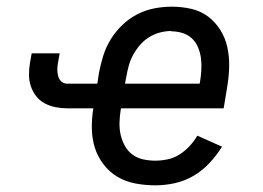

<svg xmlns="http://www.w3.org/2000/svg" viewBox="-20 -548 790 576"><path d="M446 8Q416 8 386.5 2.5Q357 -3 332.5 -17.5Q308 -32 290.5 -55Q273 -78 264.5 -105Q256 -132 255.5 -162.5Q255 -193 260 -223H182Q164 -223 146.5 -226.5Q129 -230 114 -238Q99 -246 88.5 -259.5Q78 -273 72.5 -289.5Q67 -306 67 -324Q67 -342 70 -360L75 -388H159L154 -360Q152 -349 152 -339Q152 -329 154.5 -319.5Q157 -310 164 -303.5Q171 -297 182 -297H272L277 -330Q282 -356 290 -381.5Q298 -407 312.5 -430.5Q327 -454 347.5 -473.5Q368 -493 392.5 -505.5Q417 -518 443.5 -523Q470 -528 495 -528Q525 -528 553.5 -521.5Q582 -515 604 -498.5Q626 -482 641 -458Q656 -434 662 -406.5Q668 -379 667.5 -349.5Q667 -320 662 -290L651 -223H343L342 -218Q339 -199 338.5 -180Q338 -161 342 -143.5Q346 -126 354.5 -110.5Q363 -95 377 -84.5Q391 -74 409 -70Q427 -66 446 -66Q464 -66 483 -70Q502 -74 518.5 -84.5Q535 -95 548.5 -109.5Q562 -124 572 -141L646 -108Q630 -82 608.5 -59Q587 -36 560.5 -20.5Q534 -5 504.5 1.5Q475 8 446 8ZM355 -297H579L580 -302Q583 -320 584 -338Q585 -356 583 -372.5Q581 -389 574.5 -405Q568 -421 556 -432.5Q544 -444 527.5 -449Q511 -454 494 -454Q494 -454 494 -454.5Q494 -455 494 -455Q477 -455 460 -450.5Q443 -446 427.5 -436.5Q412 -427 400 -413Q388 -399 379.5 -383.5Q371 -368 366.5 -351.5Q362 -335 359 -318Z"/></svg>

Font: Zed Sans Extended
Style: Italic
Weight: 400
Width: 7
Italic angle: -9°
Designer: Belleve Invis
Foundry: Belleve Invis
Version: Version 1.0.0; ttfautohint (v1.8.4)